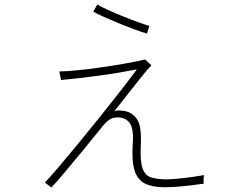

<svg xmlns="http://www.w3.org/2000/svg" viewBox="-20 -819 1040 852"><path d="M208 13 179 -9Q203 -34 243 -81Q283 -128 331 -186.5Q379 -245 428 -306Q477 -367 518.5 -420.5Q560 -474 587 -511Q546 -503 497.5 -495Q449 -487 401.5 -481Q354 -475 314.5 -470.5Q275 -466 251 -464L243 -502Q269 -502 316.5 -506.5Q364 -511 421 -519Q478 -527 532 -536.5Q586 -546 624 -555L652 -529Q640 -518 613.5 -485Q587 -452 553.5 -409.5Q520 -367 487 -325Q497 -330 516.5 -328.5Q536 -327 549 -322Q580 -309 594 -279Q608 -249 605 -179Q601 -107 612 -74Q623 -41 648.5 -32.5Q674 -24 714 -23Q735 -23 767 -26Q799 -29 831.5 -33.5Q864 -38 886 -42Q884 -35 883.5 -23Q883 -11 884 -4Q836 3 790 7.5Q744 12 712 12Q659 12 625.5 -3.5Q592 -19 578 -60Q564 -101 569 -179Q573 -227 564.5 -254.5Q556 -282 530 -293Q511 -301 486.5 -296.5Q462 -292 438 -262Q393 -206 348 -151.5Q303 -97 266.5 -53.5Q230 -10 208 13ZM632 -670Q614 -675 580 -687.5Q546 -700 508 -715.5Q470 -731 438.5 -745Q407 -759 394 -768L412 -799Q424 -791 454.5 -777Q485 -763 522 -748Q559 -733 592 -721Q625 -709 643 -704Z"/></svg>

Font: Zen Kaku Gothic New Light
Style: Regular
Weight: 300
Designer: Yoshimichi Ohira
Foundry: Positype
Version: Version 1.002